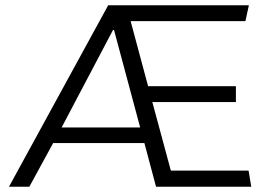

<svg xmlns="http://www.w3.org/2000/svg" viewBox="-20 -706 1019 726"><path d="M14 0 389 -686H921L908 -626H474L540 -380H872V-320H556L626 -61H920L930 0H570L526 -165H181L91 0ZM213 -224H510L411 -593L407 -592Z"/></svg>

Font: Chivo Medium ExtraLight
Style: Regular
Weight: 250
Version: Version 2.002